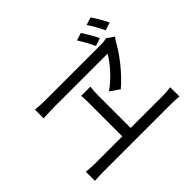

<svg xmlns="http://www.w3.org/2000/svg" viewBox="-178 -1108 1357 1357"><g transform="rotate(-45 500.0 -429.5)"><path d="M740 -820 683 -802C706 -766 732 -719 750 -679L809 -699C791 -737 762 -786 740 -820ZM866 -849 808 -831C832 -796 858 -751 877 -709L936 -728C917 -768 889 -816 866 -849ZM892 -631 839 -668C824 -663 801 -661 780 -661H229C195 -661 158 -663 127 -666V-579C127 -579 197 -583 233 -583H770C733 -519 664 -440 588 -387L658 -339C740 -408 826 -517 869 -597C876 -609 884 -619 892 -631ZM514 -424C514 -450 515 -476 519 -504H427C430 -476 430 -448 430 -424V-96H162C133 -96 102 -98 71 -102V-10C103 -13 133 -14 162 -14H830C850 -14 888 -13 915 -10V-102C889 -99 861 -96 830 -96H514Z"/></g></svg>

Font: Source Han Sans HK
Style: Regular
Weight: 400
Designer: Ryoko NISHIZUKA 西塚涼子 (kana, bopomofo & ideographs); Paul D. Hunt (Latin, Greek & Cyrillic); Sandoll Communications 산돌커뮤니
Foundry: Adobe
Version: Version 2.000;hotconv 1.0.107;makeotfexe 2.5.65593